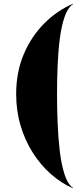

<svg xmlns="http://www.w3.org/2000/svg" viewBox="-20 -820 422 1010"><path d="M364.5 168.5 363 170Q302 143.5 248 96Q194 48.5 152.8 -16.2Q111.5 -81 88.2 -159.2Q65 -237.5 65 -325Q65 -441.5 105.5 -536Q146 -630.5 213.8 -697.8Q281.5 -765 363 -800L364.5 -798.5Q336.5 -780 319.8 -731.2Q303 -682.5 294.5 -615.2Q286 -548 283 -472.5Q280 -397 280 -325Q280 -253 283 -174.5Q286 -96 294.5 -25Q303 46 319.8 98Q336.5 150 364.5 168.5Z"/></svg>

Font: Bodoni* 72pt Fatface
Style: Regular
Weight: 900
Version: Version 2.3